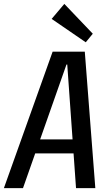

<svg xmlns="http://www.w3.org/2000/svg" viewBox="-50 -965 554 985"><path d="M220 -700H385L439 0H340L295 -634H291L68 0H-30ZM120 -250H358L347 -178H110ZM426 -792 390 -748 215 -868 280 -945Z"/></svg>

Font: Pathway Extreme Condensed Medium
Style: Italic
Weight: 500
Width: 3
Italic angle: -8°
Version: Version 1.001;gftools[0.9.26]